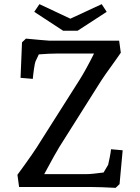

<svg xmlns="http://www.w3.org/2000/svg" viewBox="-20 -901 676 925"><path d="M423 0H72L64 -59Q145 -169 176 -221L365 -519Q395 -567 433 -643H252Q219 -643 167 -639L151 -605Q148 -598 144 -571Q140 -544 138 -521L79 -526L86 -697L105 -715Q187 -707 219 -705H554L562 -647L539 -614Q481 -535 454 -491L266 -193Q249 -166 193 -62H392Q423 -62 479 -70L501 -107Q504 -120 508.5 -142Q513 -164 515 -182L571 -177L556 -14L537 4Q461 0 423 0ZM319 -811 470 -881 494 -844 354 -753H284L145 -844L170 -881Z"/></svg>

Font: Andada Pro Medium
Style: Regular
Weight: 500
Designer: Carolina Giovagnoli
Foundry: Huerta Tipografica
Version: Version 3.005; ttfautohint (v1.8.4)